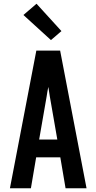

<svg xmlns="http://www.w3.org/2000/svg" viewBox="-20 -1005 515 1025"><path d="M33 0 174 -735H301L442 0H330L302 -165H173L145 0ZM189 -260H286L246 -490Q244 -503 242 -515.5Q240 -528 238 -541Q235 -528 233 -515.5Q231 -503 229 -490ZM252 -791 105 -925 175 -985 308 -839Z"/></svg>

Font: Iosevka QP
Style: Bold
Weight: 700
Designer: Belleve Invis
Foundry: Belleve Invis
Version: Version 20.0.0; ttfautohint (v1.8.4)